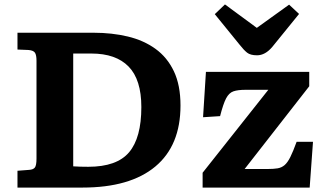

<svg xmlns="http://www.w3.org/2000/svg" viewBox="-20 -848 1465 868"><path d="M59 0V-76L111 -80Q130 -81 137.5 -90.5Q145 -100 145 -131V-574Q145 -598 138.5 -609Q132 -620 109 -622L59 -624V-700H404Q486 -700 557.5 -683Q629 -666 682.5 -627.5Q736 -589 766 -526Q796 -463 796 -371Q796 -190 682 -95Q568 0 353 0ZM379 -94Q508 -94 563.5 -159.5Q619 -225 619 -364Q619 -488 561.5 -547Q504 -606 393 -606H311V-96Q324 -95 342.5 -94.5Q361 -94 379 -94ZM896 0V-67L1193 -442H1090Q1055 -442 1035 -435Q1015 -428 1002 -403Q989 -378 975 -323L898 -318L911 -523H1378V-458L1086 -84H1191Q1217 -84 1235 -87Q1253 -90 1266.5 -101.5Q1280 -113 1292.5 -138Q1305 -163 1321 -207H1395L1380 0ZM1142 -598Q1112 -598 1097 -610Q1082 -622 1064 -645L951 -784L997 -828L1141 -722L1287 -827L1332 -785L1211 -636Q1179 -598 1142 -598Z"/></svg>

Font: Literata 7pt
Style: Bold
Weight: 700
Designer: Latin by Veronika Burian and Jose Scaglione. Greek by Irene Vlachou. Cyrillic by Vera Evstafieva.
Foundry: TypeTogether
Version: Version 3.002